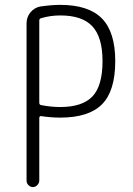

<svg xmlns="http://www.w3.org/2000/svg" viewBox="-20 -760 540 780"><path d="M139.6 -676.8V-342.8Q139.6 -334 147.5 -333Q187.5 -325.2 224.6 -325.2Q314.5 -325.2 355.5 -368.2Q396.5 -411.1 396.5 -511.7Q396.5 -608.4 355.5 -652.8Q314.5 -697.3 224.6 -697.3Q185.5 -697.3 148.4 -686.5Q139.6 -684.6 139.6 -676.8ZM87.9 -26.4V-665Q87.9 -690.4 103.5 -709.5Q119.1 -728.5 142.6 -733.4Q189.5 -740.2 224.6 -740.2Q339.8 -740.2 394 -685.1Q448.2 -629.9 448.2 -511.7Q448.2 -390.6 394.5 -336.4Q340.8 -282.2 224.6 -282.2Q187.5 -282.2 148.4 -288.1Q140.6 -290 139.6 -281.2V-26.4Q139.6 -16.6 131.8 -8.3Q124 0 113.8 0Q103.5 0 95.7 -7.8Q87.9 -15.6 87.9 -26.4Z"/></svg>

Font: Rounded Mgen+ 1mn light
Style: Regular
Weight: 200
Designer: [Source Han Sans]
Ryoko NISHIZUKA  (kana & ideographs); Paul D. Hunt (Latin, Greek & Cyrillic); Wenlong ZHANG  (bopomofo
Version: Version 1.059.20150602